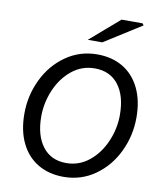

<svg xmlns="http://www.w3.org/2000/svg" viewBox="-102 -1041 943 1134"><g transform="rotate(10 369.5 -474.0)"><path d="M65 -315Q65 -424 111.5 -520.5Q158 -617 241.5 -675.5Q325 -734 430 -734Q518 -734 583.5 -695Q649 -656 685 -582Q721 -508 721 -406Q721 -298 675 -201.5Q629 -105 545.5 -46Q462 13 357 13Q269 13 203 -26Q137 -65 101 -139Q65 -213 65 -315ZM622 -404Q622 -519 571.5 -584.5Q521 -650 429 -650Q352 -650 292 -601.5Q232 -553 199 -475.5Q166 -398 166 -316Q166 -202 216.5 -136Q267 -70 358 -70Q435 -70 495 -118.5Q555 -167 588.5 -244.5Q622 -322 622 -404ZM534 -961H660L668 -950L445 -809H358Z"/></g></svg>

Font: Nebula Sans Medium
Style: Regular
Weight: 500
Italic angle: -9°
Designer: Paul D. Hunt for Adobe (as Source Sans)
Foundry: Nebula Entertainment & Broadcasting LLC
Version: Version 1.010